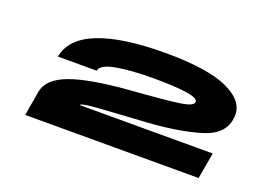

<svg xmlns="http://www.w3.org/2000/svg" viewBox="-59 -806 746 554"><g transform="rotate(20 314.0 -529.0)"><path d="M50.5 -375H583L597 -455.5H188.5Q189.5 -461.5 236.8 -465Q284 -468.5 384 -474.5Q481.5 -480.5 549 -500.8Q616.5 -521 620 -577Q624 -624 562.5 -652.8Q501 -681.5 370 -681.5Q240 -681.5 166.2 -652.8Q92.5 -624 81.5 -565.5H200.5Q204 -584.5 248.5 -592.8Q293 -601 365 -601Q430.5 -601 466.8 -595.2Q503 -589.5 499.5 -577Q497.5 -565.5 461.8 -559.8Q426 -554 312 -545.5Q189.5 -536 130.2 -514Q71 -492 63.5 -451Z"/></g></svg>

Font: Anybody ExtraExpanded Black
Style: Italic
Weight: 900
Width: 8
Italic angle: -10°
Version: Version 1.113;gftools[0.9.25]